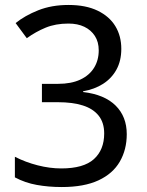

<svg xmlns="http://www.w3.org/2000/svg" viewBox="-20 -744 591 774"><path d="M229 10Q176 10 128.5 1.5Q81 -7 40 -29V-112Q83 -90 132 -77.5Q181 -65 227 -65Q317 -65 358.5 -102.5Q400 -140 400 -206Q400 -250 377.5 -278Q355 -306 313.5 -319Q272 -332 214 -332H149V-406H214Q267 -406 303.5 -423Q340 -440 359 -470.5Q378 -501 378 -541Q378 -575 362.5 -599Q347 -623 320 -636Q293 -649 256 -649Q204 -649 164 -632.5Q124 -616 88 -590L43 -651Q80 -681 134 -702.5Q188 -724 256 -724Q326 -724 373.5 -701Q421 -678 445 -638.5Q469 -599 469 -547Q469 -499 449.5 -463.5Q430 -428 395.5 -406Q361 -384 315 -376V-373Q401 -363 446 -318.5Q491 -274 491 -203Q491 -141 463 -92.5Q435 -44 377 -17Q319 10 229 10Z"/></svg>

Font: lgurmukhi25
Style: Book
Weight: 400
Designer: Jelle Bosma - Monotype Design Team
Foundry: Monotype Imaging Inc.
Version: Version 2.003